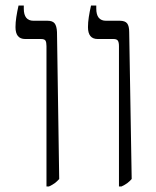

<svg xmlns="http://www.w3.org/2000/svg" viewBox="-20 -667 564 694"><path d="M410 7V-500Q410 -514 406 -520Q402 -526 390 -526H333Q298 -526 298 -569Q298 -586 301 -605.5Q304 -625 309 -647H328V-636Q328 -592 363 -592H413Q432 -592 439.5 -582.5Q447 -573 447 -551L456 -20Q448 -11 440 -5Q432 1 419 7ZM148 7V-500Q148 -514 144.5 -520Q141 -526 128 -526H71Q36 -526 36 -569Q36 -586 39 -605.5Q42 -625 47 -647H66V-636Q66 -592 101 -592H152Q170 -592 177.5 -582.5Q185 -573 186 -551L194 -20Q186 -11 178 -5Q170 1 157 7Z"/></svg>

Font: Noto Serif Hebrew SemiCondensed Light
Style: Regular
Weight: 300
Width: 4
Designer: Monotype Design Team
Foundry: Monotype Imaging Inc.
Version: Version 2.004; ttfautohint (v1.8.4.7-5d5b)